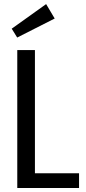

<svg xmlns="http://www.w3.org/2000/svg" viewBox="-20 -937 429 957"><path d="M66.1 0H374V-73.4H154.1V-687.3H66.1ZM65.7 -749.9 252.6 -844.7 209.9 -916.6 38.4 -794Z"/></svg>

Font: Secuela Black
Style: Regular
Weight: 900
Designer: Fernando Haro
Foundry: deFharo
Version: Version 1.704